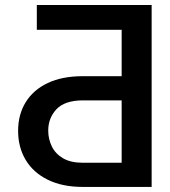

<svg xmlns="http://www.w3.org/2000/svg" viewBox="-20 -736 668 756"><path d="M577.1 0H305.7Q225.6 0 168.5 -28.1Q111.3 -56.2 81.3 -106Q51.3 -155.8 51.3 -220.7Q51.3 -285.2 81.3 -333.7Q111.3 -382.3 168.2 -409.2Q225.1 -436 305.7 -436H459V-618.7H125V-716.3H577.1ZM459 -95.2V-340.8H305.7Q234.4 -340.3 202.1 -305.7Q169.9 -271 169.9 -221.7Q169.9 -188.5 184.1 -159.4Q198.2 -130.4 228.3 -112.8Q258.3 -95.2 305.7 -95.2Z"/></svg>

Font: Inter 24pt Medium
Style: Regular
Weight: 500
Designer: Rasmus Andersson
Foundry: rsms
Version: Version 4.001;git-66647c0bb